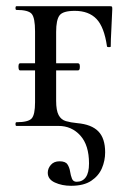

<svg xmlns="http://www.w3.org/2000/svg" viewBox="-20 -406 413 619"><path d="M209 193Q180 193 157 182.5Q134 172 134 151Q134 137 144 125.5Q154 114 172 114Q191 114 197.5 124Q204 134 206 147Q208 160 212 170Q216 180 227 180Q246 180 256.5 165.5Q267 151 267 121Q267 62 239 31Q211 0 169 0H33Q30 0 30 -6Q30 -12 33 -12Q71 -12 82 -24Q93 -36 93 -76V-305Q93 -349 82 -361.5Q71 -374 33 -374Q30 -374 30 -380Q30 -386 33 -386H334Q340 -386 341 -384.5Q342 -383 342 -377Q341 -347 339 -311.5Q337 -276 337 -256Q337 -254 331.5 -254Q326 -254 325 -256Q316 -319 291 -345Q266 -371 221 -371Q183 -371 172 -356.5Q161 -342 161 -303V-81Q161 -50 169 -35Q177 -20 192.5 -15.5Q208 -11 229 -9Q275 -5 297 17.5Q319 40 319 85Q319 112 308.5 136.5Q298 161 274 177Q250 193 209 193ZM45 -179Q41 -179 40 -185Q39 -191 40 -196.5Q41 -202 45 -202H231Q236 -202 237 -196.5Q238 -191 237 -185Q236 -179 231 -179Z"/></svg>

Font: Cormorant Medium
Style: Regular
Weight: 500
Designer: Christian Thalmann (Catharsis Fonts)
Foundry: Catharsis Fonts
Version: Version 4.000